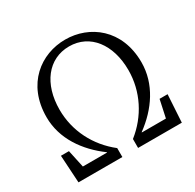

<svg xmlns="http://www.w3.org/2000/svg" viewBox="-160 -923 1118 1099"><g transform="rotate(-30 398.5 -373.0)"><path d="M698 -182 673 -66H514V-68C629 -152 713 -272 713 -415C713 -634 559 -746 399 -746C239 -746 85 -634 85 -414C85 -271 170 -152 284 -68V-66H124L99 -182H46L57 0H347V-59C237 -145 171 -273 171 -414C171 -583 260 -701 399 -701C537 -701 626 -583 626 -414C626 -273 560 -145 451 -59V0H740L751 -182Z"/></g></svg>

Font: Source Han Serif
Style: Regular
Weight: 400
Designer: Ryoko NISHIZUKA 西塚涼子 (kana & ideographs); Frank Grießhammer (Latin, Greek & Cyrillic); Wenlong ZHANG 张文龙 (bopomofo); San
Foundry: Adobe Systems Incorporated
Version: Version 1.001;PS 1.001;hotconv 16.6.54;makeotf.lib2.5.65590